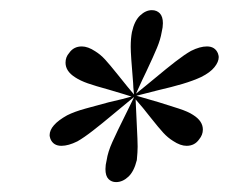

<svg xmlns="http://www.w3.org/2000/svg" viewBox="-20 -608 453 380"><path d="M412.9 -495.2Q412.9 -485.5 404.4 -475Q396 -464.5 378.2 -455.6Q362.9 -448.4 341.1 -441.9Q319.4 -435.5 294.4 -429.8L250 -418.5Q286.3 -408.1 294.4 -405.6Q315.3 -399.2 333.9 -393.1Q352.4 -387.1 362.1 -380.6Q381.5 -368.5 381.5 -351.6Q381.5 -341.1 374.2 -332.3Q365.3 -319.4 349.2 -319.4Q337.1 -319.4 322.6 -329Q312.1 -335.5 303.2 -345.2Q294.4 -354.8 279 -374.2Q262.1 -396 248.4 -411.3L250.8 -359.7Q252.4 -329 252.4 -317.7Q252.4 -307.3 250.8 -291.1Q245.2 -268.5 233.9 -258.1Q222.6 -247.6 209.7 -247.6Q200.8 -247.6 194.8 -253.6Q188.7 -259.7 188.7 -273.4Q188.7 -281.5 191.1 -291.1Q193.5 -307.3 202.4 -327Q211.3 -346.8 229 -382.3L245.2 -415.3H244.4Q231.5 -404.8 221 -396Q210.5 -387.1 202.4 -380.6Q182.3 -363.7 164.1 -349.6Q146 -335.5 133.1 -328.2Q115.3 -319.4 101.6 -319.4Q85.5 -319.4 79.8 -333.1Q78.2 -337.9 78.2 -340.3Q78.2 -360.5 112.9 -379.8Q127.4 -387.1 149.2 -393.1Q171 -399.2 195.2 -405.6Q227.4 -412.9 240.3 -416.9Q233.1 -419.4 195.2 -430.6Q168.5 -437.9 153.6 -443.1Q138.7 -448.4 129 -454.8Q109.7 -466.9 109.7 -483.9Q109.7 -495.2 116.9 -503.2Q125.8 -516.1 141.9 -516.1Q154 -516.1 168.5 -506.5Q179 -500 187.9 -490.3Q196.8 -480.6 212.9 -460.5Q234.7 -433.1 245.2 -421Q243.5 -437.1 243.5 -443.5Q238.7 -500 238.7 -515.3Q238.7 -531.5 241.1 -544.4Q246 -566.9 257.3 -577.4Q268.5 -587.9 280.6 -587.9Q290.3 -587.9 296.4 -581.5Q302.4 -575 302.4 -562.1Q302.4 -554 300 -544.4Q297.6 -529.8 290.7 -513.3Q283.9 -496.8 269.4 -466.1Q263.7 -454.8 249.2 -422.6Q258.1 -429.8 268.5 -438.3Q279 -446.8 289.5 -455.6Q308.9 -471.8 327 -485.9Q345.2 -500 358.1 -507.3Q375.8 -516.1 389.5 -516.1Q405.6 -516.1 411.3 -502.4Q412.9 -497.6 412.9 -495.2Z"/></svg>

Font: Playfair Display SC
Style: Italic
Weight: 400
Italic angle: -14°
Designer: Claus Eggers Sørensen
Foundry: Claus Eggers Sørensen
Version: Version 1.202; ttfautohint (v1.6)